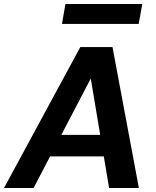

<svg xmlns="http://www.w3.org/2000/svg" viewBox="-43 -934 776 954"><path d="M-23 0 356 -700H516L647 0H499L408 -544L124 0ZM109 -157 165 -264H537L554 -157ZM265 -815 282 -914H664L646 -815Z"/></svg>

Font: DM Sans 16pt ExtraBold
Style: Italic
Weight: 800
Italic angle: -10°
Version: Version 4.004;gftools[0.9.30]